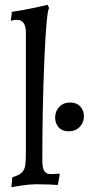

<svg xmlns="http://www.w3.org/2000/svg" viewBox="-20 -762 372 794"><path d="M87 -135V-626Q87 -680 50 -680Q43 -680 35 -678.5Q27 -677 25 -676Q25 -682 27 -694L29 -713Q72 -719 118 -729Q164 -739 177 -742L183 -729Q172 -712 163.5 -516Q155 -320 155 -98Q155 -68 163 -55Q171 -42 190 -42Q201 -42 211 -43Q221 -44 225 -44L227 -40L219 3Q210 2 185 1Q160 0 130 0Q104 0 70.5 5Q37 10 27 12L31 -29Q59 -37 70.5 -49Q82 -61 84.5 -78Q87 -95 87 -135ZM208 -276Q208 -302 225 -320Q242 -338 270 -338Q297 -338 312 -321.5Q327 -305 327 -281Q327 -255 309.5 -237Q292 -219 264 -219Q237 -219 222.5 -235.5Q208 -252 208 -276Z"/></svg>

Font: Sahitya
Style: Regular
Weight: 400
Designer: Juan Pablo del Peral
Foundry: Juan Pablo del Peral (http://www.huertatipografica.com)
Version: Version 1.001;PS 001.000;hotconv 1.0.70;makeotf.lib2.5.58329